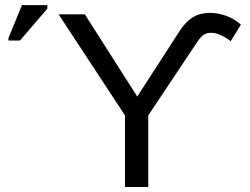

<svg xmlns="http://www.w3.org/2000/svg" viewBox="-20 -745 998 765"><path d="M816.9 -693.8Q846.2 -693.8 878.7 -682.9Q911.1 -671.9 939.9 -647L898.9 -580.6Q886.2 -592.3 863.3 -603.3Q840.3 -614.3 822.3 -614.3Q804.7 -614.3 792.7 -607.2Q780.8 -600.1 765.1 -576.7L570.8 -285.2V0H478V-285.2L213.4 -688H317.9L526.9 -360.4L692.9 -617.2Q719.7 -659.2 749 -676.5Q778.3 -693.8 816.9 -693.8ZM13.7 -583.5V-593.3L67.4 -724.6H168.5V-710.4L59.6 -583.5Z"/></svg>

Font: Arial
Style: Regular
Weight: 400
Designer: Steve Matteson
Foundry: Ascender Corporation
Version: Version 2.00.3